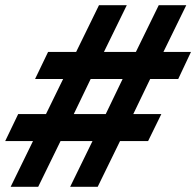

<svg xmlns="http://www.w3.org/2000/svg" viewBox="-38 -719 755 739"><path d="M318 -176H195L109 0H3L89 -176H-18L32 -280H139L205 -415H97L147 -519H255L343 -699H450L362 -519H485L573 -699H679L591 -519H697L648 -415H540L475 -280H583L532 -176H424L338 0H232ZM369 -280 434 -415H311L246 -280Z"/></svg>

Font: Azeret Mono Medium
Style: Italic
Weight: 500
Italic angle: -12°
Designer: Martin Vácha
Foundry: Displaay
Version: Version 1.000; Glyphs 3.0.3, build 3074